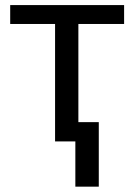

<svg xmlns="http://www.w3.org/2000/svg" viewBox="-20 -548 520 744"><path d="M362.8 175.3H272V-74.7H362.8ZM460.9 -455.1H283.7V0H193.4V-455.1H19.5V-528.3H460.9Z"/></svg>

Font: Mardoto
Style: Regular
Weight: 400
Designer: Christian Robertson, Vahan Hovhannisyan
Foundry: Google
Version: Version 1.000